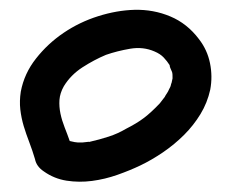

<svg xmlns="http://www.w3.org/2000/svg" viewBox="-20 -669 462 383"><path d="M248 -649.4Q286.1 -650.4 319.8 -636.2Q353.5 -622.1 377 -590.8Q393.6 -569.3 398.9 -543Q404.3 -516.6 399.4 -490.2Q393.6 -463.9 379.9 -441.4Q366.2 -418.9 347.2 -399.9Q328.1 -380.9 305.2 -365.2Q282.2 -349.6 259.8 -338.9Q239.3 -329.1 214.4 -320.3Q189.5 -311.5 163.6 -308.1Q137.7 -304.7 112.8 -308.6Q87.9 -312.5 67.4 -327.1Q52.7 -336.9 49.8 -351.6Q44.9 -368.2 38.6 -384.8Q32.2 -401.4 27.3 -417.5Q22.5 -433.6 20.5 -450.7Q18.6 -467.8 21.5 -486.3Q28.3 -522.5 51.8 -552.2Q75.2 -582 106.9 -603.5Q138.7 -625 175.8 -636.7Q212.9 -648.4 248 -649.4ZM324.2 -512.7Q324.2 -522.5 323.7 -523.4Q323.2 -524.4 323.2 -525.4Q318.4 -535.2 318.4 -539.1Q313.5 -546.9 306.6 -554.2Q299.8 -561.5 288.1 -566.4Q265.6 -576.2 239.7 -571.8Q213.9 -567.4 191.4 -559.6Q168 -549.8 144.5 -534.7Q121.1 -519.5 107.4 -497.1Q99.6 -483.4 98.6 -469.7Q97.7 -456.1 100.6 -442.4Q103.5 -428.7 108.9 -415Q114.3 -401.4 119.1 -387.7Q130.9 -384.8 135.3 -384.8Q139.6 -384.8 144.5 -384.8Q146.5 -384.8 152.8 -385.7Q159.2 -386.7 157.2 -385.7Q178.7 -390.6 196.8 -396.5Q214.8 -402.3 231.4 -412.1Q252.9 -422.9 267.6 -434.1Q282.2 -445.3 298.8 -462.9L308.6 -475.6Q310.5 -479.5 313 -482.9Q315.4 -486.3 317.4 -491.2Q320.3 -496.1 320.8 -499Q321.3 -502 322.3 -503.9Z"/></svg>

Font: Schoolbell
Style: Regular
Weight: 400
Designer: Font Diner, Inc
Foundry: Font Diner, Inc
Version: Version 1.001